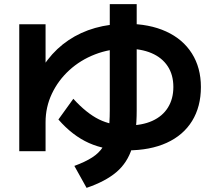

<svg xmlns="http://www.w3.org/2000/svg" viewBox="-20 -814 1040 927"><path d="M73 -84V-697H200V-397H141Q167 -469 210 -525Q253 -581 311 -620Q369 -659 439.5 -679Q510 -699 591 -699Q701 -699 782 -662Q863 -625 906.5 -556Q950 -487 950 -394Q950 -299 907.5 -230Q865 -161 785 -124.5Q705 -88 594 -88Q489 -88 409.5 -123.5Q330 -159 262 -237L334 -337Q398 -267 458 -237.5Q518 -208 594 -208Q666 -208 715.5 -230.5Q765 -253 791 -295Q817 -337 817 -394Q817 -453 789.5 -494.5Q762 -536 711.5 -557.5Q661 -579 591 -579Q510 -579 439 -551.5Q368 -524 314.5 -475Q261 -426 230.5 -361.5Q200 -297 200 -224V-84ZM339 -13Q391 -32 424.5 -53.5Q458 -75 477 -104.5Q496 -134 503 -176Q510 -218 510 -280V-794H640V-280Q640 -171 617.5 -99.5Q595 -28 542 17Q489 62 398 93Z"/></svg>

Font: M PLUS 1
Style: Bold
Weight: 700
Designer: Coji Morishita
Foundry: UNDERFOREST DESIGN
Version: Version 1.001